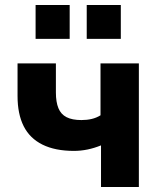

<svg xmlns="http://www.w3.org/2000/svg" viewBox="-20 -746 643 766"><path d="M383 0V-166Q356 -155 329 -149.5Q302 -144 275 -144Q200 -144 149.5 -169Q99 -194 74.5 -242.5Q50 -291 50 -363V-493H203V-377Q203 -339 213 -314.5Q223 -290 245.5 -278.5Q268 -267 305 -267Q327 -267 346 -271.5Q365 -276 381 -286V-493H534V0ZM326 -591V-726H462V-591ZM122 -591V-726H258V-591Z"/></svg>

Font: Nunito Sans 11pt ExtraBold
Style: Regular
Weight: 800
Version: Version 3.101;gftools[0.9.27]